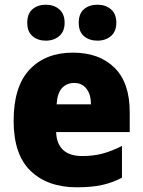

<svg xmlns="http://www.w3.org/2000/svg" viewBox="-20 -787 608 817"><path d="M290 -563Q402 -563 467 -499Q532 -435 532 -310V-225H219Q220 -177 247.5 -150Q275 -123 330 -123Q377 -123 416.5 -133.5Q456 -144 499 -166V-31Q460 -10 415 0Q370 10 307 10Q183 10 110.5 -59.5Q38 -129 38 -273Q38 -419 106 -491Q174 -563 290 -563ZM296 -434Q265 -434 244.5 -413Q224 -392 221 -343H367Q367 -385 348 -409.5Q329 -434 296 -434ZM96 -690Q96 -729 118.5 -748Q141 -767 175 -767Q209 -767 232 -747.5Q255 -728 255 -690Q255 -653 232 -633.5Q209 -614 175 -614Q141 -614 118.5 -633Q96 -652 96 -690ZM315 -690Q315 -729 337.5 -748Q360 -767 395 -767Q429 -767 452 -747.5Q475 -728 475 -690Q475 -653 452 -633.5Q429 -614 395 -614Q360 -614 337.5 -633Q315 -652 315 -690Z"/></svg>

Font: Noto Sans Sinhala UI SemiCondensed Black
Style: Regular
Weight: 900
Width: 4
Designer: Jelle Bosma - Monotype Design Team
Foundry: Monotype Imaging Inc.
Version: Version 2.006; ttfautohint (v1.8.4.7-5d5b)